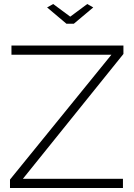

<svg xmlns="http://www.w3.org/2000/svg" viewBox="-20 -937 667 957"><path d="M245.1 -917 330.1 -854 415 -917 444.8 -899.9 348.1 -818.8H311L214.8 -899.9ZM29.8 -42 535.2 -664.1H37.1V-710H595.2V-668L94.2 -45.9H592.8V0H29.8Z"/></svg>

Font: Rawline Light
Style: Regular
Weight: 300
Designer: Matt McInerney, Pablo Impallari, Rodrigo Fuenzalida
Foundry: Matt McInerney, Pablo Impallari, Rodrigo Fuenzalida
Version: Version 4.020;PS 004.020;hotconv 1.0.88;makeotf.lib2.5.64775